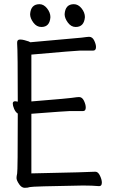

<svg xmlns="http://www.w3.org/2000/svg" viewBox="-20 -888 540 918"><path d="M454 2Q422 -1 377 -1Q132 3 122.5 6.5Q113 10 98 10Q83 10 71 -8Q59 -26 59 -37Q59 -45 62 -58.5Q65 -72 65 -345Q54 -352 47.5 -367.5Q41 -383 41 -393Q41 -404 53 -404L65 -402Q65 -643 62 -679V-685Q62 -699 76 -699Q86 -699 97 -696Q108 -693 117 -690L125 -686L370 -708Q399 -712 406 -712Q422 -712 430.5 -694Q439 -676 439 -663Q439 -646 425 -646H361Q346 -646 130 -627V-403Q301 -417 322 -420Q350 -424 358 -424Q373 -424 381.5 -406Q390 -388 390 -374Q390 -357 377 -357H313Q299 -357 130 -344V-59Q418 -65 436 -67Q449 -67 458 -48Q467 -29 467 -15Q467 2 454 2ZM178 -759Q155 -759 139.5 -780Q124 -801 124 -820Q127 -868 169 -868Q189 -868 205 -848Q221 -828 221 -806Q218 -759 178 -759ZM342 -759Q320 -759 304.5 -780Q289 -801 289 -820Q292 -868 333 -868Q354 -868 370 -848Q386 -828 386 -806Q382 -759 342 -759Z"/></svg>

Font: LXGW WenKai Mono TC
Style: Regular
Weight: 400
Designer: LXGW / Fontworks Inc.
Foundry: LXGW / Fontworks Inc.
Version: Version 1.330